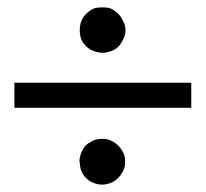

<svg xmlns="http://www.w3.org/2000/svg" viewBox="-20 -594 559 520"><path d="M498 -370V-302H19V-370ZM196 -512Q196 -525 200 -536Q204 -547 213 -556Q222 -565 232 -570Q240 -574 258 -574Q274 -574 282 -570Q292 -565 301 -556Q307 -550 314 -536Q320 -524 320 -512Q320 -500 314 -488Q307 -474 301 -468Q293 -460 282 -456Q269 -451 258 -451Q246 -451 233 -456Q222 -460 214 -468Q204 -478 200 -488Q196 -499 196 -513ZM195 -156Q195 -167 200 -180Q205 -193 212 -200Q218 -206 232 -213Q242 -218 257 -218Q271 -218 281 -213Q293 -207 300 -200Q308 -192 314 -180Q319 -170 319 -156Q319 -142 314 -132Q308 -120 300 -112Q291 -103 281 -99Q268 -94 257 -94Q245 -94 232 -99Q222 -103 213 -112Q204 -121 200 -132Q196 -143 196 -156Z"/></svg>

Font: Aleo
Style: Regular
Weight: 400
Designer: Alessio Laiso
Version: Version 1.1